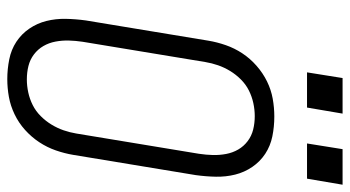

<svg xmlns="http://www.w3.org/2000/svg" viewBox="-242 -734 983 540"><g transform="rotate(90 250.0 -463.5)"><path d="M202 8Q174 8 146.5 2.5Q119 -3 97 -17.5Q75 -32 60 -54Q45 -76 38.5 -102Q32 -128 32.5 -156Q33 -184 37 -213L94 -558Q98 -582 106.5 -606.5Q115 -631 129.5 -653Q144 -675 164.5 -693Q185 -711 208.5 -722.5Q232 -734 257 -738.5Q282 -743 307 -743Q336 -743 363 -737.5Q390 -732 412 -717.5Q434 -703 449 -681Q464 -659 470.5 -633Q477 -607 476.5 -579Q476 -551 472 -522L415 -177Q411 -153 402.5 -128.5Q394 -104 379.5 -82Q365 -60 345 -42Q325 -24 301 -12.5Q277 -1 252 3.5Q227 8 202 8ZM203 -47Q221 -47 239.5 -51Q258 -55 275 -63.5Q292 -72 306 -86Q320 -100 330 -116.5Q340 -133 346 -150.5Q352 -168 355 -186L412 -531Q415 -551 415.5 -570Q416 -589 412.5 -607.5Q409 -626 400 -641.5Q391 -657 376.5 -668Q362 -679 344 -683.5Q326 -688 306 -688Q288 -688 269.5 -684Q251 -680 234 -671.5Q217 -663 203 -649Q189 -635 179 -618.5Q169 -602 163 -584.5Q157 -567 154 -549L97 -204Q94 -184 93.5 -165Q93 -146 96.5 -127.5Q100 -109 109 -93.5Q118 -78 132.5 -67Q147 -56 165 -51.5Q183 -47 203 -47ZM482 -835H383L399 -935H499ZM183 -835 199 -935H299L282 -835Z"/></g></svg>

Font: Iosevka SS04 Light Oblique
Style: Regular
Weight: 300
Italic angle: -9°
Monospace: yes
Designer: Belleve Invis
Foundry: Belleve Invis
Version: Version 19.0.0; ttfautohint (v1.8.4)